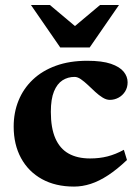

<svg xmlns="http://www.w3.org/2000/svg" viewBox="-20 -710 538 744"><path d="M318 -474.5Q375.5 -474.5 409.8 -462.8Q444 -451 459.2 -432.2Q474.5 -413.5 474.5 -391Q474.5 -371 464.8 -355.5Q455 -340 439.2 -331.5Q423.5 -323 405.5 -323Q392 -323 377.5 -332Q363 -341 348.8 -354.2Q334.5 -367.5 320.5 -380.8Q306.5 -394 293.5 -403Q280.5 -412 269 -412Q243 -412 222.2 -398.8Q201.5 -385.5 189.2 -355.8Q177 -326 177 -276.5Q177 -214 194.5 -174Q212 -134 245.8 -115Q279.5 -96 329 -96Q365.5 -96 396.8 -104Q428 -112 460 -129.5L472 -90Q433.5 -53.5 398.8 -30.8Q364 -8 331.5 2.5Q299 13 267 13Q195 13 142.5 -16Q90 -45 61.5 -97.5Q33 -150 33 -219.5Q33 -274 51.8 -320.2Q70.5 -366.5 107 -401.2Q143.5 -436 196.5 -455.2Q249.5 -474.5 318 -474.5ZM292 -591H249L367.5 -690.5H441L327.5 -526H213.5L100 -690.5H173.5Z"/></svg>

Font: Newsreader
Style: Bold
Weight: 700
Designer: Hugues Gentile
Foundry: Production Type
Version: Version 1.003